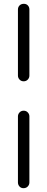

<svg xmlns="http://www.w3.org/2000/svg" viewBox="-20 -805 248 1006"><path d="M134 -409Q134 -397 125.5 -388Q117 -379 104 -379Q91 -379 82.5 -388Q74 -397 74 -409V-755Q74 -768 82.5 -776.5Q91 -785 105 -785Q118 -785 126 -776.5Q134 -768 134 -755ZM134 151Q134 163 125.5 172Q117 181 103 181Q90 181 82 172Q74 163 74 151V-195Q74 -207 82.5 -216Q91 -225 104 -225Q117 -225 125.5 -216Q134 -207 134 -195Z"/></svg>

Font: Quicksand Light
Style: Regular
Weight: 400
Version: Version 3.004